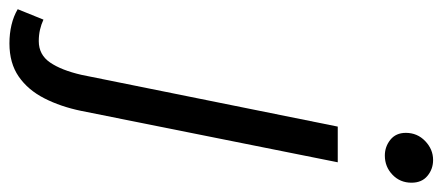

<svg xmlns="http://www.w3.org/2000/svg" viewBox="-410 -442 947 411"><g transform="rotate(90 63.5 -236.5)"><path d="M-49 216.8Q-70 216.8 -88.6 212.4Q-107.2 208 -122.3 199.1L-100 144Q-89.6 148.8 -78.3 151.4Q-66.9 154 -53.9 154Q-24.9 154 -8.3 129.9Q8.3 105.8 18.3 62.3L129 -486H205.4L95.5 62.6Q86.3 107.3 68.4 142.2Q50.6 177.1 21.8 197Q-6.9 216.8 -49 216.8ZM191 -586.8Q172 -586.8 157.2 -598.6Q142.4 -610.5 142.4 -631.7Q142.4 -656.3 160 -673.2Q177.6 -690.1 200.5 -690.1Q219.9 -690.1 234.5 -678Q249.1 -666 249.1 -643.9Q249.1 -619.4 232 -603.1Q215 -586.8 191 -586.8Z"/></g></svg>

Font: Source Sans Variable
Style: Italic
Weight: 200
Italic angle: -11°
Designer: Paul D. Hunt
Foundry: Adobe Systems Incorporated
Version: Version 3.006;hotconv 1.0.111;makeotfexe 2.5.65597